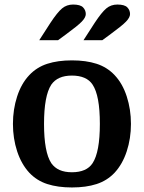

<svg xmlns="http://www.w3.org/2000/svg" viewBox="-20 -816 634 846"><path d="M557 -270Q557 -206 538.5 -149.5Q520 -93 485 -55Q452 -20 405.5 -5Q359 10 297 10Q235 10 188.5 -5Q142 -20 109 -55Q74 -93 55.5 -149.5Q37 -206 37 -270Q37 -334 55.5 -391Q74 -448 109 -485Q142 -520 188.5 -535Q235 -550 297 -550Q359 -550 405.5 -535Q452 -520 485 -485Q520 -448 538.5 -391Q557 -334 557 -270ZM206 -97Q220 -77 242.5 -67Q265 -57 297 -57Q329 -57 352 -67Q375 -77 388 -97Q420 -146 420 -270Q420 -333 412 -376Q404 -419 388 -443Q375 -463 352 -473Q329 -483 297 -483Q265 -483 242.5 -473Q220 -463 206 -443Q174 -394 174 -270Q174 -146 206 -97ZM153 -639 202 -715Q233 -762 253.5 -779Q274 -796 302 -796Q334 -796 346 -783.5Q358 -771 358 -754Q358 -739 340 -720.5Q322 -702 274 -667L236 -639ZM348 -639 397 -715Q428 -762 448.5 -779Q469 -796 497 -796Q529 -796 541 -783.5Q553 -771 553 -754Q553 -739 535 -720.5Q517 -702 469 -667L431 -639Z"/></svg>

Font: Domine
Style: Regular
Weight: 400
Designer: Pablo Impallari, Rodrigo Fuenzalida, Brenda Gallo
Foundry: Pablo Impallari, Rodrigo Fuenzalida, Brenda Gallo
Version: Version 2.000;September 19, 2022;FontCreator 14.0.0.2877 64-